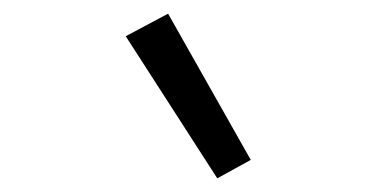

<svg xmlns="http://www.w3.org/2000/svg" viewBox="-20 -812 540 281"><path d="M298 -551 164 -759 226 -792 347 -578Z"/></svg>

Font: Iosevka Aile Light Oblique
Style: Regular
Weight: 300
Italic angle: -9°
Designer: Belleve Invis
Foundry: Belleve Invis
Version: Version 31.1.0; ttfautohint (v1.8.4)